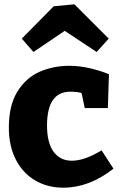

<svg xmlns="http://www.w3.org/2000/svg" viewBox="-20 -856 558 890"><path d="M506 -74Q393 14 274 14Q201 14 144 -19Q87 -52 54 -115Q21 -178 21 -265Q21 -368 61 -432Q101 -496 164 -523.5Q227 -551 302 -551Q350 -551 399.5 -539Q449 -527 485 -512L480 -355H373L358 -425Q337 -431 306 -431Q198 -431 198 -274Q198 -194 228.5 -152.5Q259 -111 313 -111Q372 -111 451 -159ZM325 -836 484 -677 428 -615 280 -713 135 -615 81 -677 229 -827Z"/></svg>

Font: Bitter Pro ExtraBold
Style: Regular
Weight: 800
Designer: Sol Matas, and Bitter project Authors
Foundry: Sol Matas
Version: Version 1.010